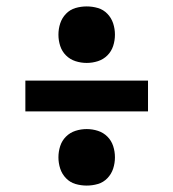

<svg xmlns="http://www.w3.org/2000/svg" viewBox="-20 -639 540 598"><path d="M250 -443Q232 -443 215 -448.5Q198 -454 185.5 -466.5Q173 -479 167.5 -496Q162 -513 162 -531Q162 -549 167.5 -566Q173 -583 185.5 -596Q198 -609 215 -614Q232 -619 250 -619Q268 -619 285 -614Q302 -609 314.5 -596Q327 -583 332.5 -566Q338 -549 338 -531Q338 -513 332.5 -496Q327 -479 314.5 -466.5Q302 -454 285 -448.5Q268 -443 250 -443ZM59 -292V-388H441V-292ZM250 -61Q232 -61 215 -66Q198 -71 185.5 -84Q173 -97 167.5 -114Q162 -131 162 -149Q162 -167 167.5 -184Q173 -201 185.5 -213.5Q198 -226 215 -231.5Q232 -237 250 -237Q268 -237 285 -231.5Q302 -226 314.5 -213.5Q327 -201 332.5 -184Q338 -167 338 -149Q338 -131 332.5 -114Q327 -97 314.5 -84Q302 -71 285 -66Q268 -61 250 -61Z"/></svg>

Font: Iosevka Term
Style: Bold
Weight: 700
Monospace: yes
Designer: Belleve Invis
Foundry: Belleve Invis
Version: Version 30.0.1